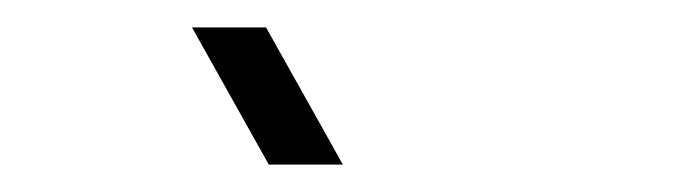

<svg xmlns="http://www.w3.org/2000/svg" viewBox="-20 -824 499 140"><path d="M230 -704 174 -804H120L176 -704Z"/></svg>

Font: Grotesk 01 Extrafine
Style: Bold
Weight: 400
Designer: Frank Adebiaye, contributions by Jérémy Landes, Ariel Martín Pérez
Foundry: Velvetyne Type Foundry
Version: Version 3.000;Glyphs 3.1.2 (3150)